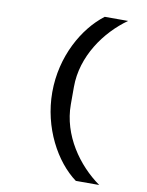

<svg xmlns="http://www.w3.org/2000/svg" viewBox="-97 -828 793 1035"><g transform="rotate(10 300.0 -311.0)"><path d="M183 -311C183 -117 278 55 391 138H519C399 53 293 -95 293 -263V-359C293 -527 399 -675 519 -760H391C278 -674 183 -507 183 -311Z"/></g></svg>

Font: IBM Mono SemiBold
Style: Regular
Weight: 600
Monospace: yes
Designer: Mike Abbink, Paul van der Laan, Pieter van Rosmalen
Foundry: Bold Monday
Version: Version 2.3